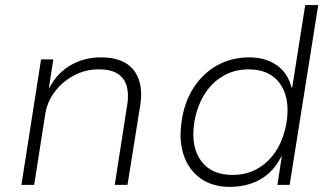

<svg xmlns="http://www.w3.org/2000/svg" viewBox="-20 -725 1297 753"><path d="M64 0 141 -492H189L172 -381H174Q206 -441 259 -470.5Q312 -500 374 -500Q436 -500 473 -477.5Q510 -455 524.5 -412.5Q539 -370 530 -312L480 0H430L478 -308Q486 -351 478 -383.5Q470 -416 443.5 -434.5Q417 -453 367 -453Q314 -453 269 -428.5Q224 -404 195 -365.5Q166 -327 158 -281L114 0Z M882 8Q815 8 768.5 -24Q722 -56 701.5 -113.5Q681 -171 692 -247Q702 -322 738 -379Q774 -436 830.5 -468Q887 -500 958 -500Q1021 -500 1065 -469.5Q1109 -439 1123 -382H1126L1177 -705H1228L1116 0H1068L1085 -111H1083Q1062 -69 1031.5 -43Q1001 -17 963 -4.5Q925 8 882 8ZM892 -39Q950 -39 995 -66.5Q1040 -94 1068 -142Q1096 -190 1105 -253Q1117 -344 1077 -398.5Q1037 -453 955 -453Q898 -453 852.5 -425.5Q807 -398 778.5 -349.5Q750 -301 741 -238Q729 -148 769 -93.5Q809 -39 892 -39Z"/></svg>

Font: Nunito Sans 7pt ExtraLight
Style: Italic
Weight: 250
Italic angle: -9°
Designer: Vernon Adams
Foundry: Vernon Adams
Version: Version 3.101;gftools[0.9.27]